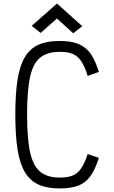

<svg xmlns="http://www.w3.org/2000/svg" viewBox="-20 -1044 640 1078"><path d="M315 14Q244 14 196.5 -7.5Q149 -29 120 -77Q91 -125 78.5 -204.5Q66 -284 66 -401Q66 -517 78.5 -596.5Q91 -676 120 -724Q149 -772 196.5 -793Q244 -814 315 -814Q378 -814 419.5 -797.5Q461 -781 488 -743.5Q515 -706 535 -640L472 -618Q456 -671 436 -700.5Q416 -730 388 -741.5Q360 -753 315 -753Q246 -753 206 -721Q166 -689 149 -612.5Q132 -536 132 -401Q132 -266 149 -189Q166 -112 206 -79.5Q246 -47 315 -47Q360 -47 388 -58.5Q416 -70 436 -99Q456 -128 472 -179L535 -158Q515 -93 488 -55.5Q461 -18 420 -2Q379 14 315 14ZM391 -857 300 -940 208 -859 158 -899 300 -1024 442 -897Z"/></svg>

Font: Victor Mono Light
Style: Regular
Weight: 300
Monospace: yes
Designer: Rune Bjørnerås
Version: Version 1.561;gftools[0.9.30]